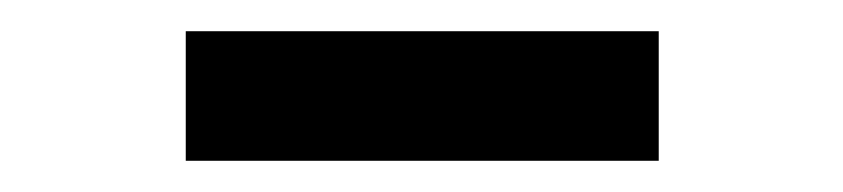

<svg xmlns="http://www.w3.org/2000/svg" viewBox="-20 -712 540 123"><path d="M402 -692V-609H99V-692Z"/></svg>

Font: Inria Sans
Style: Bold
Weight: 700
Designer: Black Foundry Team
Foundry: Black Foundry
Version: Version 1.2; ttfautohint (v1.8.3)